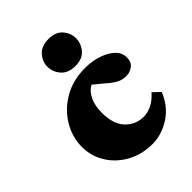

<svg xmlns="http://www.w3.org/2000/svg" viewBox="-192 -747 853 853"><g transform="rotate(-45 235.0 -320.5)"><path d="M261.7 7.8Q196.3 7.8 144 -20.5Q91.8 -48.8 61 -97.2Q30.3 -145.5 30.3 -205.1Q30.3 -266.6 63 -321.3Q95.7 -376 153.8 -409.7Q211.9 -443.4 288.1 -443.4Q331.1 -443.4 368.7 -431.2Q406.2 -418.9 429.7 -397Q453.1 -375 453.1 -344.7Q453.1 -316.4 434.6 -302.2Q416 -288.1 393.6 -288.1Q372.1 -288.1 356 -294.9Q339.8 -301.8 320.3 -317.4L235.4 -387.7L294.9 -376Q272.5 -380.9 250.5 -367.2Q228.5 -353.5 214.4 -323.7Q200.2 -293.9 200.2 -249Q200.2 -177.7 234.9 -141.6Q269.5 -105.5 320.3 -105.5Q341.8 -105.5 367.7 -116.7Q393.6 -127.9 420.9 -158.2L454.1 -127Q426.8 -60.5 373 -26.4Q319.3 7.8 261.7 7.8ZM264.6 -479.5Q219.7 -479.5 196.8 -505.9Q173.8 -532.2 173.8 -565.4Q173.8 -597.7 196.8 -623.5Q219.7 -649.4 264.6 -649.4Q308.6 -649.4 331.1 -623.5Q353.5 -597.7 353.5 -565.4Q353.5 -532.2 331.1 -505.9Q308.6 -479.5 264.6 -479.5Z"/></g></svg>

Font: Crimson Pro Black
Style: Regular
Weight: 900
Designer: Jacques Le Bailly
Foundry: Baron von Fonthausen
Version: Version 1.003